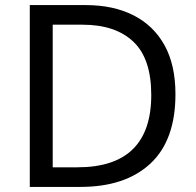

<svg xmlns="http://www.w3.org/2000/svg" viewBox="-20 -734 770 754"><path d="M669 -364Q669 -183 570.5 -91.5Q472 0 296 0H97V-714H317Q425 -714 504 -674Q583 -634 626 -556.5Q669 -479 669 -364ZM574 -361Q574 -504 503.5 -570.5Q433 -637 304 -637H187V-77H284Q574 -77 574 -361Z"/></svg>

Font: Noto Sans Bassa Vah
Style: Regular
Weight: 400
Designer: Monotype Design Team
Foundry: Monotype Imaging Inc.
Version: Version 2.002